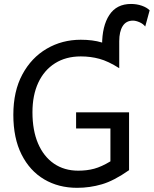

<svg xmlns="http://www.w3.org/2000/svg" viewBox="-20 -923 765 956"><path d="M622.6 -363.8V-75.7Q547.4 -22.9 487.3 -5.4Q427.2 12.2 363.8 12.2Q271.5 12.2 200 -30Q128.4 -72.3 87.4 -153.6Q46.4 -234.9 46.4 -351.6Q46.4 -468.8 91.3 -552.2Q136.2 -635.7 212.6 -680.4Q289.1 -725.1 382.3 -725.1Q441.9 -725.1 486.3 -711.7Q530.8 -698.2 573.7 -671.4V-583.5Q519 -618.2 475.1 -630.1Q431.2 -642.1 382.3 -642.1Q308.1 -642.1 253.9 -607.9Q199.7 -573.7 170.7 -511.5Q141.6 -449.2 141.6 -363.8Q141.6 -273.9 169.4 -208.7Q197.3 -143.6 248.5 -108.4Q299.8 -73.2 369.6 -73.2Q413.1 -73.2 449.2 -83Q485.4 -92.8 529.8 -119.6V-283.2H358.9V-363.8ZM573.7 -622.6 488.3 -698.2Q488.3 -793.5 524.4 -848.4Q560.5 -903.3 632.3 -903.3Q661.1 -903.3 686.3 -894.5Q711.4 -885.7 725.1 -871.6L703.1 -791Q692.4 -804.7 674.3 -812.5Q656.2 -820.3 642.1 -820.3Q607.9 -820.3 590.8 -793Q573.7 -765.6 573.7 -717.8Z"/></svg>

Font: Andika LitF DSA DSG
Style: Regular
Weight: 400
Designer: Victor Gaultney, Annie Olsen, Julie Remington, Don Collingsworth, Eric Hays, Becca Hirsbrunner
Foundry: SIL International
Version: Version 6.200 ; LitF DSA DSG; ttfautohint (v1.8.3.10-c5d8)